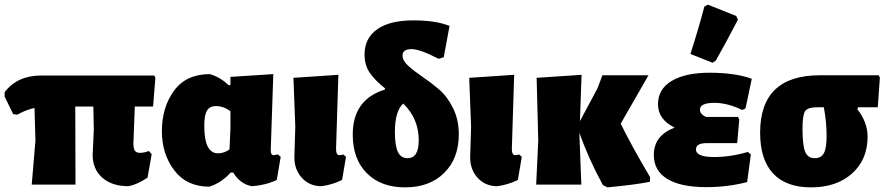

<svg xmlns="http://www.w3.org/2000/svg" viewBox="-28 -797 3825 829"><path d="M109 0 125 -190 121 -331Q82 -322 47 -302L29 -304L-8 -380V-399Q47 -471 150 -471H638L643 -462L633 -337H554L548 -177Q548 -155 554.5 -146Q561 -137 577 -137Q593 -137 615 -145L627 -131L609 -30Q564 0 527 7Q455 7 413.5 -30Q372 -67 372 -128L377 -236L375 -337H297L298 0Z M876 9Q778 9 724.5 -61.5Q671 -132 671 -230Q671 -334 723.5 -405.5Q776 -477 878 -477Q925 -463 959 -429L967 -430V-465L1152 -477L1141 -148Q1141 -127 1153 -127Q1154 -127 1172 -130L1184 -120L1167 -20Q1118 3 1060 7Q1009 -2 979 -52H968Q927 -7 876 9ZM854 -254Q854 -135 913 -135Q940 -135 963 -152L967 -244V-317Q937 -339 904 -339Q878 -339 866 -320Q854 -301 854 -254Z M1360 7Q1309 7 1276 -28.5Q1243 -64 1243 -118L1247 -249L1239 -461L1433 -474L1423 -155Q1423 -127 1437 -127Q1444 -127 1454 -130L1466 -120L1449 -20Q1406 1 1360 7Z M1721 12Q1617 12 1556 -49Q1495 -110 1495 -216Q1495 -367 1633 -410L1635 -415Q1592 -449 1569 -482Q1546 -515 1546 -562Q1546 -632 1600.5 -670.5Q1655 -709 1756 -709Q1855 -709 1913 -685L1888 -550L1866 -543Q1785 -585 1749 -585Q1710 -585 1710 -557Q1710 -535 1735 -512.5Q1760 -490 1795.5 -466Q1831 -442 1867 -411.5Q1903 -381 1928 -330.5Q1953 -280 1953 -217Q1953 -113 1890 -50.5Q1827 12 1721 12ZM1677 -227Q1677 -168 1690 -141Q1703 -114 1732 -114Q1780 -114 1780 -191Q1780 -285 1713 -350Q1677 -317 1677 -227Z M2119 7Q2068 7 2035 -28.5Q2002 -64 2002 -118L2006 -249L1998 -461L2192 -474L2182 -155Q2182 -127 2196 -127Q2203 -127 2213 -130L2225 -120L2208 -20Q2165 1 2119 7Z M2287 0 2296 -190 2289 -461 2483 -474 2476 -274 2552 -416 2573 -472H2772L2652 -263Q2699 -167 2779 -32L2778 -12Q2713 1 2595 12L2575 2Q2512 -114 2474 -223V-210L2482 0Z M3013 -768 3028 -777 3151 -728 3158 -712Q3104 -608 3063 -536L3049 -526L2953 -564Q2990 -679 3013 -768ZM3022 11Q2911 11 2853 -24.5Q2795 -60 2795 -128Q2795 -212 2885 -246Q2813 -281 2813 -347Q2813 -412 2872 -447.5Q2931 -483 3036 -483Q3145 -483 3218 -457L3191 -329L3177 -322Q3113 -353 3056 -353Q2994 -353 2994 -323Q2994 -305 3020 -292H3158L3164 -282L3155 -179H3023Q2977 -179 2977 -152Q2977 -119 3055 -119Q3127 -119 3201 -141L3214 -130L3198 -11Q3115 11 3022 11Z M3474 12Q3366 12 3310 -48Q3254 -108 3254 -224Q3254 -472 3512 -472H3766L3771 -462L3762 -334H3677L3674 -325Q3718 -269 3718 -207Q3718 -108 3651 -48Q3584 12 3474 12ZM3490 -114Q3518 -114 3529.5 -136Q3541 -158 3541 -210Q3541 -271 3529 -334H3503Q3460 -334 3448.5 -317.5Q3437 -301 3437 -241Q3437 -169 3448.5 -141.5Q3460 -114 3490 -114Z"/></svg>

Font: Alegreya Sans Black
Style: Regular
Weight: 900
Designer: Juan Pablo del Peral
Foundry: Huerta Tipografica
Version: Version 2.007